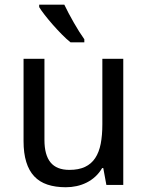

<svg xmlns="http://www.w3.org/2000/svg" viewBox="-20 -786 629 816"><path d="M432.1 0 418.9 -71.8H414.1Q401.9 -50.8 385 -35.4Q368.2 -20 348.1 -10Q328.1 0 305.7 4.9Q283.2 9.8 259.8 9.8Q215.3 9.8 181.6 -1.5Q147.9 -12.7 125.5 -36.6Q103 -60.5 91.6 -97.7Q80.1 -134.8 80.1 -186V-536.1H168.9V-190.9Q168.9 -127.4 194.8 -95.7Q220.7 -64 274.9 -64Q314.5 -64 341.3 -76.7Q368.2 -89.4 384.5 -114Q400.9 -138.7 408 -174.8Q415 -210.9 415 -257.8V-536.1H503.9V0ZM338.4 -606H279.8Q262.7 -619.6 242.7 -639.9Q222.7 -660.2 203.9 -681.6Q185.1 -703.1 169.7 -722.9Q154.3 -742.7 146.5 -755.9V-766.1H253.4Q261.2 -749.5 271.7 -729.7Q282.2 -710 293.5 -690.2Q304.7 -670.4 316.4 -651.9Q328.1 -633.3 338.4 -619.1Z"/></svg>

Font: Genotype
Style: Regular
Weight: 400
Foundry: Ascender Corporation
Version: Version 1.00